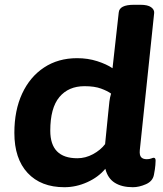

<svg xmlns="http://www.w3.org/2000/svg" viewBox="-20 -774 681 802"><path d="M249 8Q151 8 95.5 -51.5Q40 -111 40 -219Q40 -313 72.5 -383Q105 -453 164 -492Q223 -531 302 -531Q347 -531 386 -518.5Q425 -506 450 -489L476 -722Q479 -754 539 -754H567Q597 -754 611 -744Q625 -734 624 -720L564 -147Q562 -126 569.5 -117.5Q577 -109 593 -109Q604 -109 611.5 -112Q619 -115 622 -115Q630 -115 630 -103Q630 -99 629 -84.5Q628 -70 623 -44Q618 -17 589.5 -4.5Q561 8 535 8Q489 8 459.5 -10.5Q430 -29 420 -69Q391 -34 344.5 -13Q298 8 249 8ZM303 -113Q337 -113 368.5 -130Q400 -147 419 -172L432 -302Q435 -333 437 -350Q439 -367 444 -383Q429 -394 402 -404Q375 -414 333 -414Q266 -414 228 -368.5Q190 -323 190 -228Q190 -113 303 -113Z"/></svg>

Font: Asap Semi Expanded Semi Expanded Regular
Style: Bold Italic
Weight: 700
Width: 6
Italic angle: -6°
Designer: Pablo Cosgaya
Foundry: Omnibus-Type
Version: Version 3.001; ttfautohint (v1.8.4.7-5d5b)